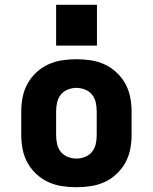

<svg xmlns="http://www.w3.org/2000/svg" viewBox="-20 -776 640 804"><path d="M300 8Q270 8 240 3.5Q210 -1 182.5 -13.5Q155 -26 132.5 -47Q110 -68 95.5 -94Q81 -120 75 -150Q69 -180 69 -210V-310Q69 -340 75 -370Q81 -400 95.5 -426Q110 -452 132.5 -473Q155 -494 182.5 -506.5Q210 -519 240 -523.5Q270 -528 300 -528Q330 -528 360 -523.5Q390 -519 417.5 -506.5Q445 -494 467.5 -473Q490 -452 504.5 -426Q519 -400 525 -370Q531 -340 531 -310V-210Q531 -180 525 -150Q519 -120 504.5 -94Q490 -68 467.5 -47Q445 -26 417.5 -13.5Q390 -1 360 3.5Q330 8 300 8ZM300 -112Q318 -112 336 -119Q354 -126 365.5 -140.5Q377 -155 381 -173.5Q385 -192 385 -210V-310Q385 -328 381 -346.5Q377 -365 365.5 -379.5Q354 -394 336 -401Q318 -408 300 -408Q282 -408 264 -401Q246 -394 234.5 -379.5Q223 -365 219 -346.5Q215 -328 215 -310V-210Q215 -192 219 -173.5Q223 -155 234.5 -140.5Q246 -126 264 -119Q282 -112 300 -112ZM215 -585V-756H386V-585Z"/></svg>

Font: Iosevka SS04 Heavy Extended
Style: Regular
Weight: 900
Width: 7
Monospace: yes
Designer: Belleve Invis
Foundry: Belleve Invis
Version: Version 19.0.0; ttfautohint (v1.8.4)